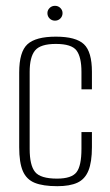

<svg xmlns="http://www.w3.org/2000/svg" viewBox="-20 -631 377 660"><path d="M177 9Q128 9 99.5 -2.5Q71 -14 58.5 -43Q46 -72 46 -125V-382Q46 -453 74.5 -479Q103 -505 172 -505Q241 -505 268.5 -479Q296 -453 296 -384V-324H260V-384Q260 -435 243 -457.5Q226 -480 172 -480Q119 -480 100.5 -457.5Q82 -435 82 -384V-119Q82 -63 100.5 -40Q119 -17 176 -17Q226 -17 243 -39Q260 -61 260 -119V-177H296V-125Q296 -74 284 -44.5Q272 -15 246 -3Q220 9 177 9ZM169 -560Q158 -560 150.5 -567.5Q143 -575 143 -586Q143 -596 150.5 -603.5Q158 -611 169 -611Q180 -611 187.5 -603.5Q195 -596 195 -586Q195 -575 187.5 -567.5Q180 -560 169 -560Z"/></svg>

Font: Alumni Sans ExtraLight
Style: Regular
Weight: 250
Version: Version 1.018